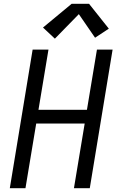

<svg xmlns="http://www.w3.org/2000/svg" viewBox="-20 -998 640 1018"><path d="M32 0 153 -735H237L184 -416H441L494 -735H577L456 0H372L429 -343H172L115 0ZM271 -793 208 -852 360 -978H452L557 -846L484 -798L398 -923Z"/></svg>

Font: Iosevka Curly Extended Oblique
Style: Regular
Weight: 400
Width: 7
Italic angle: -9°
Monospace: yes
Designer: Belleve Invis
Foundry: Belleve Invis
Version: Version 11.1.0; ttfautohint (v1.8.3)